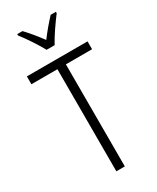

<svg xmlns="http://www.w3.org/2000/svg" viewBox="-237 -1013 883 1080"><g transform="rotate(-30 205.0 -473.5)"><path d="M179 -788H231C255 -833 299 -896 331 -938V-947H297C262 -909 235 -877 205 -837C177 -875 142 -918 114 -947H80V-938C111 -899 154 -834 179 -788ZM232 0V-663H402V-714H8V-663H177V0Z"/></g></svg>

Font: Noto Sans Malayalam Condensed Light
Style: Regular
Weight: 300
Width: 3
Designer: Jelle Bosma - Monotype Design Team
Foundry: Monotype Imaging Inc.
Version: Version 2.104